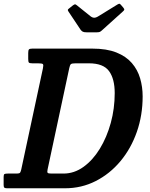

<svg xmlns="http://www.w3.org/2000/svg" viewBox="-60 -1011 806 1031"><path d="M-40.5 -17.5V-61Q-40.5 -74 -35.8 -76.5Q-31 -79 -18 -79H30.5Q44.5 -79 48 -84.2Q51.5 -89.5 54 -100.5L170.5 -644Q174.5 -662.5 170.2 -666.8Q166 -671 143.5 -671H113.5Q98 -671 94.8 -675.5Q91.5 -680 91.5 -695V-726.5Q91.5 -741 95.5 -745.5Q99.5 -750 113.5 -750H435.5Q513 -750 565 -729.2Q617 -708.5 648 -672.5Q679 -636.5 692.5 -590.2Q706 -544 706 -493.5Q706 -392 674.8 -302.8Q643.5 -213.5 586.8 -145.5Q530 -77.5 454 -38.8Q378 0 289 0H-21.5Q-32 0 -36.2 -3Q-40.5 -6 -40.5 -17.5ZM216.5 -79H281Q338.5 -79 388.5 -115Q438.5 -151 476 -212.2Q513.5 -273.5 534.8 -350.8Q556 -428 556 -511Q556 -587.5 525.5 -629.2Q495 -671 417.5 -671H346Q326.5 -671 321 -666.8Q315.5 -662.5 312 -645.5L195.5 -101Q192.5 -87 196 -83Q199.5 -79 216.5 -79ZM373 -851 308 -948.5Q304 -954 304.2 -957.8Q304.5 -961.5 312 -966.5L332 -982.5Q340.5 -988.5 343.8 -987.8Q347 -987 353.5 -982L425 -924.5Q435.5 -916 445.5 -915.8Q455.5 -915.5 469.5 -924.5L571 -987Q579.5 -992 582.8 -990.5Q586 -989 591 -983L602.5 -969.5Q607.5 -963 607.5 -959.5Q607.5 -956 600 -949.5L488 -848.5Q481.5 -842.5 476.5 -840Q471.5 -837.5 460 -837.5H404.5Q390.5 -837.5 384.2 -841Q378 -844.5 373 -851Z"/></svg>

Font: Besley* Narrow Semi
Style: Italic
Weight: 600
Width: 4
Italic angle: -13°
Designer: Owen Earl
Foundry: indestructible type*
Version: Version 3.000; ttfautohint (v1.8.3)